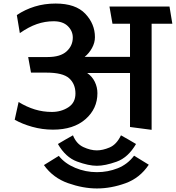

<svg xmlns="http://www.w3.org/2000/svg" viewBox="-20 -717 993 1084"><path d="M530 -191Q530 -103 462.5 -44Q395 15 279 15Q219 15 162 -1Q105 -17 63 -41L85 -141Q131 -113 177 -99Q223 -85 273 -85Q325 -85 365.5 -111Q406 -137 406 -189Q406 -243 370.5 -275Q335 -307 242 -307H155L139 -395H249Q321 -395 356 -427Q391 -459 391 -505Q391 -542 363 -569.5Q335 -597 283 -597Q234 -597 188 -581Q142 -565 92 -530Q88 -555 83.5 -581Q79 -607 75 -632Q121 -663 176 -680Q231 -697 294 -697Q407 -697 461.5 -639.5Q516 -582 516 -507Q516 -476 499.5 -446Q483 -416 458 -396H714V-583H615L598 -680H937L953 -583H836V16L714 0V-305H472Q500 -286 515 -255.5Q530 -225 530 -191ZM527 132Q560 132 599 115.5Q638 99 663 47Q685 59 705.5 71Q726 83 748 96Q703 173 638 196Q573 219 527 219Q480 219 415 195Q350 171 307 96Q329 83 349.5 71Q370 59 392 47Q411 95 451 113.5Q491 132 527 132ZM737 162 820 213Q770 288 688.5 317.5Q607 347 527 347Q449 347 364 317Q279 287 228 215Q249 202 270 189Q291 176 312 163Q346 206 404.5 230.5Q463 255 527 255Q589 255 644.5 233Q700 211 737 162Z"/></svg>

Font: Palanquin SemiBold
Style: Regular
Weight: 600
Designer: Pria Ravichandran
Version: Version 1.0.4